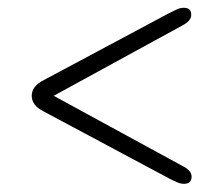

<svg xmlns="http://www.w3.org/2000/svg" viewBox="-20 -582 552 481"><path d="M460 -139.5Q460 -121.5 441 -121.5Q433 -121.5 424.5 -125Q416 -128.5 404.5 -134.5L90 -302.5Q59.5 -317.5 59.5 -342Q59.5 -366.5 90 -381.5L403.5 -549Q415.5 -555 423.8 -558.8Q432 -562.5 440.5 -562.5Q459.5 -562.5 459 -544.5Q459 -529.5 436.5 -518L114.5 -342L437.5 -166Q460 -155 460 -139.5Z"/></svg>

Font: Fraunces 9pt Soft Light
Style: Regular
Weight: 300
Version: Version 1.000;[0bf87f6ff]